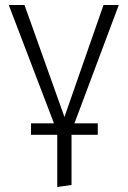

<svg xmlns="http://www.w3.org/2000/svg" viewBox="-20 -543 510 768"><path d="M371.1 -49.8V-3.9H266.1V196.8L209 205.1V-3.9H104V-49.8H195.8L15.1 -522.9H78.1L237.8 -75.2L394 -522.9H455.1L277.8 -49.8Z"/></svg>

Font: FiraSans-Light
Style: Regular
Weight: 300
Designer: Carrois Corporate & Edenspiekermann AG
Foundry: Carrois Corporate GbR & Edenspiekermann AG
Version: Version 3.106;PS 003.106;hotconv 1.0.70;makeotf.lib2.5.58329